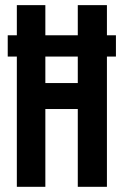

<svg xmlns="http://www.w3.org/2000/svg" viewBox="-20 -720 477 740"><path d="M154.8 -299.8V0H44.9V-502H9.8V-584H44.9V-700.2H154.8V-584H279.8V-700.2H392.1V-584H426.8V-502H392.1V0H279.8V-299.8ZM154.8 -399.9H279.8V-502H154.8Z"/></svg>

Font: Bebas Neue Bold
Style: Regular
Weight: 700
Designer: Ryoichi Tsunekawa
Foundry: Ryoichi Tsunekawa
Version: Version 1.300